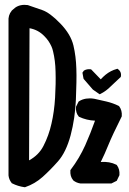

<svg xmlns="http://www.w3.org/2000/svg" viewBox="-20 -783 540 803"><path d="M83 0Q54.7 -3.9 30.8 -16.1L29.3 -16.6L28.8 -17.6Q23.4 -24.4 20 -32.2Q16.6 -40 15.6 -49.3V-49.8V-692.9Q14.6 -706.1 17.8 -717.3Q21 -728.5 28.8 -737.8V-738.3L29.3 -738.8L43 -750.5H43.5V-751Q64.9 -766.1 96.7 -761.7H97.2L97.7 -761.2Q127 -751.5 157.2 -740.7Q189 -729.5 232.4 -684.6Q275.9 -639.6 287.1 -592.8Q297.9 -546.9 299.3 -495.6Q300.3 -470.2 299.6 -438Q298.8 -405.8 297.4 -366.2Q293.9 -287.1 275.4 -217.3Q256.3 -146.5 222.7 -108.4Q189.9 -71.3 158.2 -43Q126 -14.2 85.9 -0.5L84.5 0ZM316.9 -15.6Q299.3 -18.1 286.1 -28.8L285.6 -29.3V-29.8Q272.5 -45.9 274.4 -69.8V-71.8L275.4 -72.8Q293.9 -97.2 309.1 -122.8Q324.2 -148.4 336.4 -175.3Q358.9 -226.1 377.4 -278.3Q341.8 -279.8 311 -294.4L310.1 -294.9L309.1 -295.9Q295.9 -311.5 297.9 -335.4V-336.4L298.3 -337.4L308.1 -356.9L309.1 -358.4L310.5 -359.4Q317.4 -363.8 324.7 -366.5Q332 -369.1 339.8 -370.4Q347.7 -371.6 356 -371.6Q364.3 -371.6 373 -370.1H373.5Q398.9 -364.3 425.3 -358.4Q452.1 -352.1 476.1 -340.3L477.5 -339.4L478.5 -338.4Q491.2 -321.3 489.3 -297.4V-296.4L488.8 -295.4Q449.7 -217.3 433.1 -176.3Q418.5 -140.1 401.4 -105.5Q438 -108.4 466.3 -94.2L467.8 -93.3L468.8 -92.3Q481.4 -75.2 479.5 -51.3V-50.3L479 -49.3L469.2 -28.8L468.3 -26.9L466.3 -25.9L446.8 -16.1L445.8 -15.6H444.3H317.4ZM101.6 -112.3Q142.1 -134.3 161.6 -172.4Q184.1 -215.8 195.3 -266.1Q207 -316.4 210.4 -375Q213.9 -433.6 212.4 -482.9Q211.9 -507.3 209.2 -528.3Q206.5 -549.3 202.1 -567.4Q199.7 -579.1 194.6 -590.1Q189.5 -601.1 182.4 -611.6Q175.3 -622.1 165.5 -631.8Q152.8 -645 137.5 -653.3Q122.1 -661.6 103.5 -665ZM394 -390.6 368.7 -408.2 368.2 -408.7 367.7 -409.2 330.6 -452.1 329.6 -453.6 329.1 -455.1 325.2 -476.6 324.7 -479 326.2 -481 330.1 -486.8 331.1 -487.8 332 -488.3Q343.3 -495.1 359.4 -493.2L361.3 -492.7L362.8 -491.2L401.4 -451.2Q411.1 -461.9 421.6 -470.5Q432.1 -479 443.8 -485.1Q455.6 -491.2 468.3 -494.6L470.7 -495.6L473.1 -494.1Q478.5 -490.2 481.7 -485.4Q484.9 -480.5 485.8 -474.6Q486.8 -468.8 485.4 -462.4L484.9 -460.9L483.4 -459.5Q477.1 -453.6 470.5 -447.5Q463.9 -441.4 457.5 -435.3Q451.2 -429.2 444.3 -422.9Q424.3 -402.3 399.9 -390.1L397 -388.7Z"/></svg>

Font: NaikaiFont
Style: SemiBold
Weight: 600
Version: Version 1.89